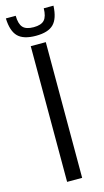

<svg xmlns="http://www.w3.org/2000/svg" viewBox="-135 -781 444 820"><g transform="rotate(-15 87.0 -371.0)"><path d="M54.5 0V-600H121V0ZM88 -637Q33.5 -637 9 -661.2Q-15.5 -685.5 -17.5 -742H26Q26.5 -706 40.5 -690.5Q54.5 -675 88 -675Q121.5 -675 135.5 -690.5Q149.5 -706 150 -742H193Q190.5 -685.5 166.2 -661.2Q142 -637 88 -637Z"/></g></svg>

Font: Big Shoulders Stencil Display Thin
Style: Regular
Weight: 400
Version: Version 2.001